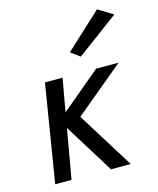

<svg xmlns="http://www.w3.org/2000/svg" viewBox="-109 -797 720 874"><g transform="rotate(-15 251.0 -360.0)"><path d="M502 -677 305 -531 262 -563 432 -720ZM117 -460H200L172 -304L358 -460H464L232 -267L398 0H305L160 -234L119 0H42Z"/></g></svg>

Font: Jost*
Style: Italic
Weight: 400
Italic angle: -10°
Version: Version 3.7